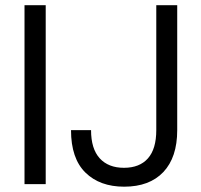

<svg xmlns="http://www.w3.org/2000/svg" viewBox="-20 -700 763 730"><path d="M73.2 0V-680.2H153.8V0ZM250 -205.1H326.2Q326.2 -134.3 359.1 -98.1Q392.1 -62 451.2 -62Q510.7 -62 542.5 -97.9Q574.2 -133.8 574.2 -205.1V-680.2H653.8V-205.1Q653.8 -101.6 601.1 -45.9Q548.3 9.8 452.1 9.8Q359.4 9.8 304.7 -43.9Q250 -97.7 250 -205.1Z"/></svg>

Font: TASA Orbiter Deck
Style: Regular
Weight: 400
Designer: Weizhong Zhang
Version: Version 1.000;Glyphs 3.1.2 (3151)